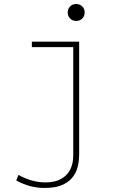

<svg xmlns="http://www.w3.org/2000/svg" viewBox="-20 -718 602 951"><path d="M201.2 212.9Q163.1 212.9 129.2 203.9Q95.2 194.8 60.5 175.8L71.3 148.4Q103 166 137 175.8Q170.9 185.5 205.1 185.5Q251.5 185.5 282 168.7Q312.5 151.9 327.6 122.1Q342.8 92.3 342.8 53.7V-511.7H372.1V47.9Q372.1 58.1 370.4 77.9Q368.7 97.7 361.1 120.6Q353.5 143.6 335.4 164.8Q317.4 186 284.9 199.5Q252.4 212.9 201.2 212.9ZM137.7 -484.4V-511.7H372.1V-484.4ZM357.4 -614.3Q339.4 -614.3 327.4 -626.2Q315.4 -638.2 315.4 -656.2Q315.4 -674.3 327.4 -686.3Q339.4 -698.2 357.4 -698.2Q375.5 -698.2 387.5 -686.3Q399.4 -674.3 399.4 -656.2Q399.4 -638.2 387.5 -626.2Q375.5 -614.3 357.4 -614.3Z"/></svg>

Font: Reddit Mono ExtraLight
Style: Regular
Weight: 250
Monospace: yes
Designer: Stephen Hutchings
Foundry: Reddit
Version: Version 1.014